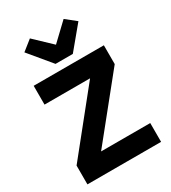

<svg xmlns="http://www.w3.org/2000/svg" viewBox="-228 -1079 1063 1194"><g transform="rotate(-30 303.5 -482.5)"><path d="M242 -748 110 -907 183 -965 304 -850 425 -965 498 -907 366 -748ZM39 0V-135L383 -563H56V-698H560V-563L215 -135H568V0Z"/></g></svg>

Font: Anuphan
Style: Bold
Weight: 700
Designer: Mike Abbink, Paul van der Laan, Pieter van Rosmalen, Mint Tantisuwanna
Foundry: Bold Monday; Cadson Demak
Version: Version 3.002;hotconv 1.0.109;makeotfexe 2.5.65596